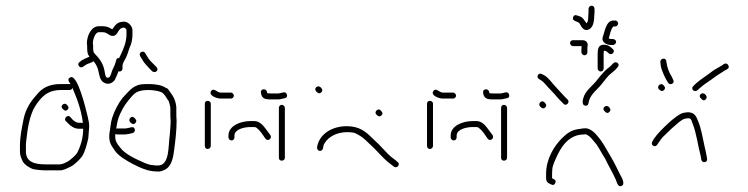

<svg xmlns="http://www.w3.org/2000/svg" viewBox="-20 -605 2627 674"><path d="M472 -408 478 -398C487 -382 493 -378 505 -364L514 -355C525 -346 540 -359 529 -370L520 -379C509 -390 504 -394 496 -408L490 -418C483 -431 465 -420 472 -408ZM410 -365V-372C410 -384 417 -392 422 -402C430 -419 432 -433 440 -450C443 -460 445 -472 445 -485V-499C445 -513 430 -529 416 -529C391 -529 385 -517 374 -502C365 -508 355 -513 341 -513H327C300 -513 285 -479 285 -453C286 -448 286 -443 286 -438C286 -423 287 -415 294 -406C280 -400 269 -396 259 -387C248 -379 261 -362 272 -371C279 -376 284 -380 294 -383L304 -387C305 -388 307 -389 308 -390L311 -387C315 -382 318 -376 320 -372C330 -351 326 -325 345 -315C362 -304 382 -317 386 -331C389 -338 394 -348 396 -355C397 -354 399 -354 400 -354C406 -354 410 -359 410 -365ZM424 -499V-485C424 -455 413 -433 403 -411L398 -401C390 -401 390 -400 388 -394C384 -379 381 -372 374 -358C371 -350 368 -335 362 -333C351 -328 349 -343 348 -350C344 -380 330 -399 313 -416C310 -419 308 -422 308 -425C307 -428 307 -433 307 -438C307 -444 307 -449 306 -454C306 -466 314 -492 327 -492H341C357 -492 364 -477 378 -479C397 -482 392 -508 416 -508C419 -508 424 -502 424 -499ZM437 -176C442 -171 448 -166 455 -173C462 -180 457 -186 452 -191C442 -202 428 -186 437 -176ZM200 -223C205 -218 210 -213 217 -220C224 -227 219 -233 214 -238C205 -247 189 -232 200 -223ZM503 -310C495 -310 486 -310 477 -309C444 -305 429 -280 410 -261C396 -243 382 -217 374 -192C368 -174 368 -156 364 -136C362 -118 365 -104 372 -93L384 -75C398 -56 423 -42 445 -30L465 -20C485 -11 505 -3 533 -3C540 -2 547 -4 556 -8C578 -17 586 -41 590 -69C595 -105 600 -144 600 -182C599 -191 599 -199 599 -206V-228C597 -251 589 -267 577 -282L570 -292C569 -294 566 -295 563 -296C550 -306 525 -310 503 -310ZM578 -226V-206C578 -199 578 -190 579 -181C579 -164 577 -148 576 -132C570 -94 577 -24 534 -24C529 -24 525 -24 520 -25C509 -25 498 -29 490 -32C459 -46 420 -62 401 -88C391 -101 382 -111 385 -134V-135C387 -134 389 -133 392 -133H416C427 -133 437 -136 446 -138C459 -142 454 -163 440 -158C432 -156 425 -154 416 -154H392C391 -154 389 -154 388 -153C391 -174 394 -190 403 -208C416 -235 424 -245 443 -267C457 -284 473 -289 503 -289C515 -289 536 -286 545 -282C557 -277 563 -263 570 -253C570 -252 571 -252 572 -251C574 -243 577 -236 578 -226ZM293 -163C293 -172 291 -182 288 -195C282 -220 252 -349 226 -333C215 -327 222 -318 227 -311C227 -310 227 -310 228 -309C227 -310 225 -310 223 -310H194C150 -310 126 -295 106 -269C87 -248 70 -222 63 -188C57 -158 50 -126 50 -92V-73C50 -58 55 -49 60 -38C66 -27 82 -17 94 -12C103 -9 128 -7 140 -7H190C204 -7 217 -15 228 -20C240 -25 261 -46 268 -56C279 -73 285 -98 290 -120C290 -127 293 -151 293 -163ZM71 -73V-92C71 -98 71 -104 72 -110C77 -156 84 -201 104 -233C124 -263 145 -289 194 -289H223C230 -289 234 -292 234 -298V-297C250 -260 265 -221 271 -174H257C248 -174 240 -180 234 -186L227 -194C218 -205 202 -189 211 -180L219 -172C227 -163 241 -153 257 -153H272C272 -119 262 -89 250 -67C246 -60 225 -42 218 -38C212 -35 199 -28 190 -28H140C102 -28 71 -36 71 -73Z M803 -123V-129C803 -151 837 -159 859 -159H873C876 -159 879 -158 882 -155C894 -146 903 -131 912 -118C920 -107 937 -119 929 -131L911 -155C903 -166 890 -180 873 -180H859C825 -180 782 -164 782 -129V-123C782 -117 787 -112 793 -112C799 -112 803 -117 803 -123ZM699 -241V-93C699 -87 703 -82 709 -82C715 -82 720 -87 720 -93V-241C720 -247 715 -251 709 -251C703 -251 699 -247 699 -241ZM959 -226V-51C959 -45 963 -41 969 -41C975 -41 980 -45 980 -51V-226C980 -232 975 -237 969 -237C963 -237 959 -232 959 -226ZM896 -279C899 -260 908 -256 930 -256H956C961 -256 967 -257 973 -259C983 -260 990 -263 987 -273C983 -288 968 -277 956 -277H930C926 -277 922 -277 918 -278L917 -283C914 -296 893 -294 896 -279ZM801 -269C801 -274 796 -280 791 -280H754C742 -280 730 -299 721 -285C711 -270 741 -259 754 -259H791C796 -259 801 -264 801 -269Z M1114 -85C1115 -93 1116 -97 1120 -103C1133 -125 1163 -141 1197 -141C1204 -141 1210 -141 1216 -140C1221 -140 1227 -138 1232 -135C1248 -127 1259 -118 1273 -104L1292 -86C1296 -82 1304 -74 1315 -62C1337 -39 1342 -36 1363 -20C1373 -12 1387 -28 1376 -36L1368 -43C1352 -55 1349 -57 1331 -76C1309 -100 1309 -99 1288 -119C1264 -143 1242 -162 1197 -162C1145 -162 1100 -134 1093 -88C1092 -73 1111 -70 1114 -85ZM1301 -203C1306 -198 1312 -193 1319 -200C1327 -208 1320 -212 1316 -218C1307 -227 1292 -212 1301 -203ZM1090 -284C1095 -279 1101 -274 1108 -281C1115 -288 1110 -294 1105 -299C1095 -308 1080 -294 1090 -284Z M1583 -123V-129C1583 -151 1617 -159 1639 -159H1653C1656 -159 1659 -158 1662 -155C1674 -146 1683 -131 1692 -118C1700 -107 1717 -119 1709 -131L1691 -155C1683 -166 1670 -180 1653 -180H1639C1605 -180 1562 -164 1562 -129V-123C1562 -117 1567 -112 1573 -112C1579 -112 1583 -117 1583 -123ZM1479 -241V-93C1479 -87 1483 -82 1489 -82C1495 -82 1500 -87 1500 -93V-241C1500 -247 1495 -251 1489 -251C1483 -251 1479 -247 1479 -241ZM1739 -226V-51C1739 -45 1743 -41 1749 -41C1755 -41 1760 -45 1760 -51V-226C1760 -232 1755 -237 1749 -237C1743 -237 1739 -232 1739 -226ZM1676 -279C1679 -260 1688 -256 1710 -256H1736C1741 -256 1747 -257 1753 -259C1763 -260 1770 -263 1767 -273C1763 -288 1748 -277 1736 -277H1710C1706 -277 1702 -277 1698 -278L1697 -283C1694 -296 1673 -294 1676 -279ZM1581 -269C1581 -274 1576 -280 1571 -280H1534C1522 -280 1510 -299 1501 -285C1491 -270 1521 -259 1534 -259H1571C1576 -259 1581 -264 1581 -269Z M1919 21H1918V5C1918 -20 1922 -27 1931 -48C1948 -87 1975 -133 2030 -133C2033 -134 2035 -134 2038 -133C2053 -127 2064 -109 2074 -98C2081 -87 2089 -75 2095 -63L2105 -47C2114 -26 2130 -1 2139 20C2145 30 2147 53 2161 48C2176 43 2164 20 2158 10L2149 -8C2143 -21 2130 -46 2123 -57L2113 -74C2107 -85 2098 -100 2091 -110C2079 -126 2065 -146 2045 -153C2034 -157 2022 -153 2012 -152C1985 -149 1968 -135 1952 -119C1925 -92 1897 -47 1897 5V21C1897 30 1901 37 1910 40C1917 44 1924 48 1929 38C1934 28 1926 25 1919 21ZM2099 -365V-415C2099 -419 2099 -423 2100 -427C2104 -427 2107 -426 2110 -424L2118 -417C2128 -409 2142 -425 2131 -433C2123 -441 2114 -448 2100 -448C2081 -448 2078 -434 2078 -415V-365C2078 -359 2083 -354 2089 -354C2095 -354 2099 -359 2099 -365ZM2057 -585C2051 -585 2046 -580 2046 -574V-566C2046 -561 2046 -556 2045 -550C2045 -538 2045 -530 2039 -523C2031 -533 2027 -544 2014 -548C2005 -551 1996 -556 1992 -545C1986 -529 2009 -532 2015 -522C2020 -512 2028 -497 2042 -500C2061 -504 2066 -527 2066 -549C2067 -556 2067 -561 2067 -566V-574C2067 -580 2063 -585 2057 -585ZM2140 -533H2133C2108 -533 2103 -495 2096 -475C2090 -458 2108 -447 2125 -447H2132C2137 -447 2143 -453 2143 -458C2143 -463 2137 -468 2132 -468H2125C2122 -468 2120 -469 2117 -470C2121 -483 2124 -503 2133 -512H2140C2145 -512 2150 -518 2150 -523C2150 -528 2145 -533 2140 -533ZM1991 -443H2022C2021 -439 2021 -435 2021 -431V-422C2021 -416 2026 -411 2032 -411C2038 -411 2042 -416 2042 -422V-431C2042 -437 2042 -442 2043 -446C2044 -457 2035 -464 2025 -464H1991C1986 -464 1981 -459 1981 -454C1981 -449 1986 -443 1991 -443ZM2102 -215C2107 -210 2112 -205 2119 -212C2126 -219 2122 -225 2117 -230C2107 -239 2091 -225 2102 -215ZM1876 -231C1881 -226 1887 -221 1894 -228C1901 -235 1896 -241 1891 -246C1881 -256 1867 -241 1876 -231ZM2035 -234C2042 -233 2045 -237 2046 -244C2050 -266 2063 -279 2077 -293C2089 -305 2098 -317 2109 -331C2120 -345 2130 -350 2141 -361L2148 -369C2159 -379 2143 -393 2133 -383C2126 -376 2120 -369 2112 -364C2101 -355 2085 -336 2076 -324C2063 -307 2040 -290 2031 -270C2027 -260 2019 -236 2035 -234ZM1873 -327C1881 -322 1884 -321 1893 -311C1900 -303 1907 -295 1915 -287C1930 -272 1933 -266 1948 -251L1958 -241C1967 -230 1982 -246 1973 -255L1963 -265C1945 -285 1927 -303 1909 -325C1898 -337 1893 -340 1882 -345C1870 -352 1860 -334 1873 -327Z M2287 -97C2296 -109 2302 -121 2313 -130C2330 -147 2343 -159 2362 -175C2376 -185 2377 -188 2395 -190C2407 -190 2407 -182 2411 -172C2425 -138 2430 -93 2440 -56L2442 -44C2445 -31 2466 -34 2462 -49L2460 -60C2459 -67 2457 -76 2454 -88C2447 -119 2442 -153 2431 -179C2424 -198 2417 -211 2394 -211C2385 -210 2377 -209 2371 -206C2351 -196 2327 -174 2312 -159L2298 -145C2289 -136 2283 -128 2275 -117L2270 -108C2262 -96 2280 -85 2287 -97ZM2428 -288 2437 -296C2456 -313 2469 -319 2490 -335C2505 -346 2512 -349 2525 -358C2533 -362 2543 -366 2536 -377C2529 -387 2520 -380 2514 -375L2500 -367C2495 -364 2487 -360 2478 -353C2456 -336 2443 -329 2423 -312L2414 -303C2403 -294 2417 -279 2428 -288ZM2298 -388C2299 -377 2300 -367 2304 -358C2310 -344 2311 -339 2319 -325L2325 -315C2332 -303 2351 -313 2343 -325L2338 -336C2328 -352 2322 -367 2319 -390C2318 -404 2298 -401 2298 -388ZM2440 -260C2445 -255 2450 -249 2457 -256C2464 -263 2460 -269 2455 -274C2445 -284 2429 -270 2440 -260ZM2293 -292C2298 -287 2304 -282 2311 -289C2318 -296 2313 -302 2308 -307C2299 -316 2284 -301 2293 -292Z"/></svg>

Font: Be Happy
Style: Regular
Weight: 500
Designer: Mew Too
Foundry: Cannot Into Space Fonts
Version: Version 0.9977